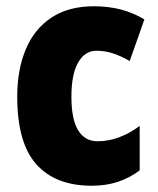

<svg xmlns="http://www.w3.org/2000/svg" viewBox="-20 -583 505 613"><path d="M273 10Q157 10 96 -58.5Q35 -127 35 -274Q35 -361 62.5 -426Q90 -491 144.5 -527Q199 -563 280 -563Q327 -563 366.5 -552.5Q406 -542 441 -521L394 -388Q367 -404 341 -412.5Q315 -421 288 -421Q251 -421 229.5 -383.5Q208 -346 208 -274Q208 -202 229.5 -167Q251 -132 291 -132Q360 -132 426 -181V-39Q394 -15 356.5 -2.5Q319 10 273 10Z"/></svg>

Font: Noto Sans Gujarati UI Condensed Black
Style: Regular
Weight: 900
Width: 3
Designer: Jelle Bosma - Monotype Design Team, Universal Thirst
Foundry: Monotype Imaging Inc.
Version: Version 2.106; ttfautohint (v1.8.4.7-5d5b)